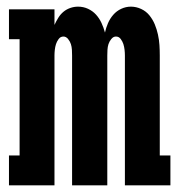

<svg xmlns="http://www.w3.org/2000/svg" viewBox="-20 -558 540 578"><path d="M7 0V-90H39V-440H7V-530H144V-483Q149 -494 155.5 -504.5Q162 -515 171 -522.5Q180 -530 191.5 -534Q203 -538 215 -538Q231 -538 245 -531.5Q259 -525 269 -514Q279 -503 285.5 -489Q292 -475 296 -460Q299 -474 305 -488Q311 -502 321 -513.5Q331 -525 345 -531.5Q359 -538 374 -538Q390 -538 405 -531Q420 -524 430 -511.5Q440 -499 446 -484.5Q452 -470 455.5 -454Q459 -438 460 -422.5Q461 -407 461 -391V-90H493V0H356V-391Q356 -399 355 -408Q354 -417 351.5 -425Q349 -433 343.5 -440.5Q338 -448 329 -448Q321 -448 315 -440.5Q309 -433 306.5 -425Q304 -417 303.5 -408Q303 -399 303 -391V0H197V-391Q197 -399 196.5 -408Q196 -417 193.5 -425Q191 -433 185 -440.5Q179 -448 171 -448Q162 -448 156.5 -440.5Q151 -433 148.5 -425Q146 -417 145 -408Q144 -399 144 -391V0Z"/></svg>

Font: Iosevka Slab Extrabold
Style: Regular
Weight: 800
Monospace: yes
Designer: Belleve Invis
Foundry: Belleve Invis
Version: Version 11.1.1; ttfautohint (v1.8.3)